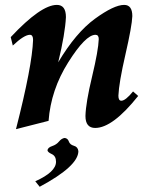

<svg xmlns="http://www.w3.org/2000/svg" viewBox="-20 -502 638 768"><path d="M43.9 14.6Q108.9 -239.3 112.3 -342.3Q112.3 -362.8 99.6 -362.8Q76.7 -362.8 31.2 -319.8L22.9 -353.5Q143.6 -482.4 207.5 -482.4Q243.7 -482.4 243.7 -433.6Q240.7 -368.2 212.9 -252.9Q283.2 -371.1 359.6 -426.8Q436 -482.4 476.6 -482.4Q509.3 -482.4 509.3 -437.5Q507.8 -397.5 481.7 -283.9Q455.6 -170.4 453.6 -119.1Q453.6 -99.1 465.3 -99.1Q481.9 -99.1 512.2 -136.2L532.7 -118.2Q430.7 9.8 360.8 9.8Q321.8 9.8 321.8 -38.1Q323.2 -91.3 348.4 -196Q373.5 -300.8 375 -345.7Q375 -362.8 361.8 -362.8Q322.3 -362.8 252.9 -252.7Q183.6 -142.6 174.3 -18.6ZM138.7 245.1 121.1 223.1Q204.1 186 204.1 145Q204.1 122.1 187 114.3Q169.9 106.4 169.9 98.6Q171.9 87.9 188.7 82.3Q205.6 76.7 216.1 64Q226.6 51.3 238.8 49.8Q251 51.3 255.4 64Q259.8 76.7 275.6 81.1Q291.5 85.4 293.5 102.5Q293.5 162.1 138.7 245.1Z"/></svg>

Font: Kelvinch
Style: Bold Italic
Weight: 700
Italic angle: -10°
Designer: Paul James Miller
Foundry: High-Logic / Made with FontCreator
Version: Version 3.30 September 23, 2016